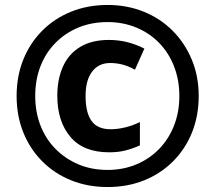

<svg xmlns="http://www.w3.org/2000/svg" viewBox="-20 -744 867 774"><path d="M420 -130Q316 -130 263.5 -192.5Q211 -255 211 -358Q211 -425 234 -476Q257 -527 303.5 -555Q350 -583 419 -583Q458 -583 493.5 -574Q529 -565 562 -548L524 -463Q499 -477 474.5 -483.5Q450 -490 424 -490Q378 -490 351.5 -455.5Q325 -421 325 -357Q325 -290 349 -256.5Q373 -223 426 -223Q454 -223 485 -230.5Q516 -238 544 -252V-158Q515 -145 486 -137.5Q457 -130 420 -130ZM414 10Q334 10 267 -17Q200 -44 150.5 -93.5Q101 -143 74 -210Q47 -277 47 -357Q47 -437 74 -504Q101 -571 150.5 -620.5Q200 -670 267 -697Q334 -724 414 -724Q492 -724 559 -697Q626 -670 675.5 -620.5Q725 -571 753 -504Q781 -437 781 -357Q781 -277 754 -210Q727 -143 677.5 -93.5Q628 -44 561 -17Q494 10 414 10ZM414 -59Q476 -59 529 -81Q582 -103 621 -143Q660 -183 681.5 -237.5Q703 -292 703 -357Q703 -421 682 -475.5Q661 -530 622.5 -570Q584 -610 530.5 -632.5Q477 -655 414 -655Q349 -655 296 -633Q243 -611 203.5 -571Q164 -531 143 -476.5Q122 -422 122 -357Q122 -293 143 -238.5Q164 -184 203.5 -144Q243 -104 296 -81.5Q349 -59 414 -59Z"/></svg>

Font: Noto Sans Lao
Style: Bold
Weight: 700
Designer: Monotype Design Team
Foundry: Monotype Imaging Inc.
Version: Version 2.003